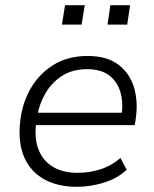

<svg xmlns="http://www.w3.org/2000/svg" viewBox="-20 -713 596 741"><path d="M277 8Q205 8 153.5 -19.5Q102 -47 77 -98.5Q52 -150 56 -222Q60 -298 92 -360Q124 -422 181.5 -459.5Q239 -497 318 -497Q393 -497 437.5 -463Q482 -429 498 -372.5Q514 -316 503 -249L500 -230H101L109 -278H470L448 -262Q457 -315 445 -356.5Q433 -398 401.5 -422Q370 -446 316 -446Q260 -446 220 -420.5Q180 -395 156 -354Q132 -313 124 -267L121 -247Q111 -186 127 -140.5Q143 -95 182 -70.5Q221 -46 279 -46Q324 -46 366 -59Q408 -72 445 -103L469 -58Q433 -24 380.5 -8Q328 8 277 8ZM395 -618 406 -693H482L471 -618ZM219 -618 231 -693H307L295 -618Z"/></svg>

Font: Nunito Sans 10pt Light
Style: Italic
Weight: 300
Italic angle: -9°
Designer: Vernon Adams
Foundry: Vernon Adams
Version: Version 3.101;gftools[0.9.27]